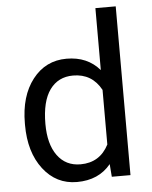

<svg xmlns="http://www.w3.org/2000/svg" viewBox="-54 -795 671 850"><g transform="rotate(-5 282.0 -370.0)"><path d="M46.4 -268.6Q46.4 -390.1 104 -464.1Q161.6 -538.1 254.9 -538.1Q347.7 -538.1 401.9 -474.6V-750H492.2V0H409.2L404.8 -56.6Q350.6 9.8 253.9 9.8Q162.1 9.8 104.2 -65.4Q46.4 -140.6 46.4 -261.7ZM136.7 -258.3Q136.7 -168.5 173.8 -117.7Q210.9 -66.9 276.4 -66.9Q362.3 -66.9 401.9 -144V-386.7Q361.3 -461.4 277.3 -461.4Q210.9 -461.4 173.8 -410.2Q136.7 -358.9 136.7 -258.3Z"/></g></svg>

Font: Vazir FD-UI
Style: Regular-FD-UI
Weight: 400
Designer: Saber Rastikerdar
Foundry: Saber Rastikerdar
Version: Version 30.1.0